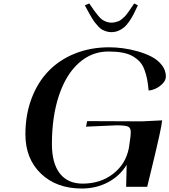

<svg xmlns="http://www.w3.org/2000/svg" viewBox="-20 -1084 982 1114"><path d="M472.2 -1053.2 498 -1064Q517.6 -1035.2 525.9 -1023.4Q534.2 -1011.7 548.6 -994.1Q563 -976.6 572.8 -970Q582.5 -963.4 596.4 -958Q610.4 -952.6 626 -952.6Q637.7 -952.6 648.7 -955.3Q659.7 -958 668 -961.2Q676.3 -964.4 685.8 -972.4Q695.3 -980.5 700.9 -985.4Q706.5 -990.2 716.1 -1002.9Q725.6 -1015.6 729.5 -1021.2Q733.4 -1026.9 744.1 -1042.5Q754.9 -1058.1 758.8 -1064L779.8 -1053.2Q766.1 -1022.9 755.6 -1002.4Q745.1 -981.9 730.5 -960.4Q715.8 -939 701.2 -926.3Q686.5 -913.6 667.2 -905.5Q647.9 -897.5 626 -897.5Q611.3 -897.5 597.9 -901.6Q584.5 -905.8 573.7 -911.4Q563 -917 551.5 -929.4Q540 -941.9 532 -951.9Q523.9 -961.9 512.2 -981.4Q500.5 -1001 493.2 -1014.4Q485.8 -1027.8 472.2 -1053.2ZM731.4 -250.5Q738.8 -296.4 738.8 -316.9Q738.8 -342.3 722.7 -349.6Q706.5 -356.9 656.7 -356.9L479 -349.1L485.8 -381.3L804.2 -379.9L920.9 -385.7Q916.5 -338.4 861.3 -112.3L834 0H711.9L714.8 -127.4Q675.3 -63 606.9 -26.6Q538.6 9.8 454.6 9.8Q307.6 9.8 217.5 -76.7Q127.4 -163.1 127.4 -304.7Q127.4 -417 162.6 -511.2Q197.8 -605.5 261 -671.1Q324.2 -736.8 414.8 -773.2Q505.4 -809.6 613.8 -809.6Q650.9 -809.6 692.4 -804.2Q733.9 -798.8 779.1 -786.1Q824.2 -773.4 860.1 -754.6Q896 -735.8 919.2 -706.1Q942.4 -676.3 942.4 -640.1Q942.4 -617.7 922.6 -597.9Q902.8 -578.1 880.1 -568.6Q857.4 -559.1 842.3 -559.1Q838.9 -597.7 833.5 -625Q828.1 -652.3 817.9 -679.9Q807.6 -707.5 791.3 -725.3Q774.9 -743.2 750.5 -757.6Q726.1 -772 690.7 -778.6Q655.3 -785.2 608.9 -785.2Q511.7 -785.2 437.3 -718.5Q362.8 -651.9 322 -529.8Q281.2 -407.7 281.2 -248.5Q281.2 -136.7 327.1 -77.6Q373 -18.6 460 -18.6Q562.5 -18.6 636 -75.2Q709.5 -131.8 727.5 -224.1Z"/></svg>

Font: QumpellkaNo12
Style: Regular
Weight: 500
Designer: gluk (gluksza@wp.pl)
Foundry: gluk (gluksza@wp.pl)
Version: Version 00.480